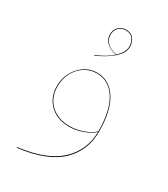

<svg xmlns="http://www.w3.org/2000/svg" viewBox="-204 -692 893 1021"><g transform="rotate(30 243.0 -181.5)"><path d="M407 -57Q407 61 325.5 138Q244 215 71 236L69 232Q240 211 320.5 136Q401 61 403 -53Q377 -29 335 -14.5Q293 0 256 0Q181 0 136 -43.5Q91 -87 91 -158Q91 -201 111 -239Q131 -277 165.5 -300.5Q200 -324 242 -324Q318 -324 362.5 -254.5Q407 -185 407 -57ZM403 -57Q403 -184 360 -252Q317 -320 242 -320Q201 -320 167 -297.5Q133 -275 114 -237.5Q95 -200 95 -158Q95 -88 139 -46Q183 -4 256 -4Q293 -4 335 -18Q377 -32 403 -57ZM324 -529Q324 -491 283 -455.5Q242 -420 183 -395L181 -398Q242 -422 279 -456Q238 -465 218 -486Q198 -507 198 -534Q198 -564 216.5 -581.5Q235 -599 261 -599Q292 -599 308 -579Q324 -559 324 -529ZM320 -529Q320 -558 305.5 -576.5Q291 -595 261 -595Q236 -595 219 -578.5Q202 -562 202 -534Q202 -508 221 -487Q240 -466 281 -458Q320 -494 320 -529Z"/></g></svg>

Font: FiraGO Four
Style: Regular
Weight: 100
Designer: bBox Type
Foundry: bBox Type GmbH
Version: Version 1.001